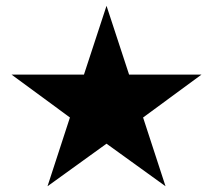

<svg xmlns="http://www.w3.org/2000/svg" viewBox="-20 -802 741 668"><path d="M20.1 -542.5 223.3 -393.2 145.3 -154 350.6 -302.1 555.9 -154 477.8 -393.2 681.1 -542.5H429.1L350.6 -781.8L272.1 -542.5Z"/></svg>

Font: Vazir Variable Regular
Style: Regular
Weight: 400
Designer: Saber Rastikerdar
Foundry: Saber Rastikerdar
Version: Version 30.1.0